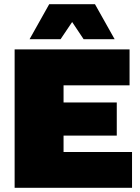

<svg xmlns="http://www.w3.org/2000/svg" viewBox="-20 -896 666 916"><path d="M526.9 -709H378.9L324.2 -791L269 -709H121.1L214.8 -876H433.1ZM49.8 0V-660.2H598.1V-488.8H283.2V-407.2H537.1V-249H283.2V-170.9H609.9V0Z"/></svg>

Font: Work Sans Black
Style: Regular
Weight: 900
Designer: Wei Huang
Foundry: Wei Huang
Version: Version 2.012